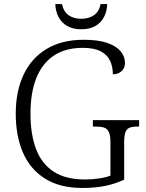

<svg xmlns="http://www.w3.org/2000/svg" viewBox="-20 -921 722 951"><path d="M388 10Q277 10 203.5 -36Q130 -82 94 -164.5Q58 -247 58 -358Q58 -469 97 -551.5Q136 -634 211.5 -679Q287 -724 394 -724Q466 -724 511 -708.5Q556 -693 577.5 -667Q599 -641 599 -610Q599 -583 581.5 -568Q564 -553 539 -553Q539 -590 525.5 -619.5Q512 -649 479.5 -666.5Q447 -684 390 -684Q304 -684 246.5 -645.5Q189 -607 160 -534.5Q131 -462 131 -358Q131 -256 158.5 -183Q186 -110 245.5 -71Q305 -32 402 -32Q436 -32 470 -37Q504 -42 527 -51V-217Q527 -251 519 -267.5Q511 -284 495.5 -289Q480 -294 457 -294H440V-326H669V-294H658Q636 -294 622 -288.5Q608 -283 601.5 -266.5Q595 -250 595 -215V-31Q549 -10 500 0Q451 10 388 10ZM382 -776Q341 -776 312.5 -792.5Q284 -809 269.5 -837.5Q255 -866 254 -901H287Q295 -863 320 -845.5Q345 -828 382 -828Q419 -828 445 -845.5Q471 -863 478 -901H511Q510 -866 495.5 -837.5Q481 -809 453 -792.5Q425 -776 382 -776Z"/></svg>

Font: Noto Serif Khmer Light
Style: Regular
Weight: 300
Version: Version 2.003